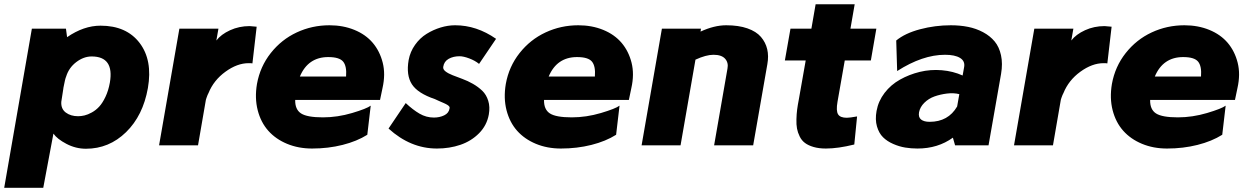

<svg xmlns="http://www.w3.org/2000/svg" viewBox="-34 -685 5889 905"><path d="M439.9 -564Q562 -564 624 -482.7Q686 -401.4 663.1 -270Q640.1 -140.1 560.1 -62Q480 16.1 371.1 16.1Q323.2 16.1 279.3 -6.8Q235.4 -29.8 217.8 -55.2L169.9 200.2H-14.2L116.2 -549.8H276.9L282.2 -509.8Q360.8 -564 439.9 -564ZM483.9 -295.9Q504.9 -418.9 397.9 -418.9Q360.4 -418.9 325.4 -392.3Q290.5 -365.7 277.8 -324.2Q272.9 -314 265.1 -272L264.2 -265.1Q261.2 -242.2 254.9 -205.1Q252.9 -171.9 276.1 -154.5Q299.3 -137.2 334 -137.2Q348.6 -137.2 364.3 -140.9Q379.9 -144.5 398.9 -155Q418 -165.5 433.6 -182.4Q449.2 -199.2 463.1 -228.5Q477.1 -257.8 483.9 -295.9Z M1142.6 -562Q1146.5 -562 1175.8 -559.1L1155.8 -386.2Q1151.9 -387.2 1137.7 -387.2Q1084 -387.2 1028.6 -346.9Q973.1 -306.6 948.7 -246.1Q946.8 -242.7 944.3 -237.1Q941.9 -231.4 939.5 -224.1Q937 -216.8 936.5 -214.8L899.4 0H715.8L811.5 -549.8H995.6L985.8 -494.1Q1007.8 -522.9 1050.5 -542.5Q1093.3 -562 1142.6 -562Z M1519 -565.9Q1583 -565.9 1636.2 -544.2Q1689.5 -522.5 1722.9 -483.2Q1756.3 -443.8 1770 -389.4Q1783.7 -335 1769 -270L1757.3 -213.9H1357.4Q1356.4 -168.9 1385 -150.4Q1413.6 -131.8 1488.3 -131.8Q1556.6 -131.8 1625.7 -152.3Q1694.8 -172.9 1713.4 -187L1697.3 -49.8Q1648.4 -19 1580.8 -2Q1513.2 15.1 1437 15.1Q1372.6 15.1 1319.1 -7.1Q1265.6 -29.3 1230.5 -68.8Q1195.3 -108.4 1180.7 -165.5Q1166 -222.7 1177.2 -289.1Q1191.9 -371.1 1242.2 -434.8Q1292.5 -498.5 1364.7 -532.2Q1437 -565.9 1519 -565.9ZM1513.2 -416Q1418 -416 1379.4 -324.2H1597.2Q1601.1 -373 1583.5 -394.5Q1565.9 -416 1513.2 -416Z M2304.2 -502 2224.1 -383.8Q2205.1 -399.4 2177.7 -409.7Q2150.4 -419.9 2132.3 -419.9Q2102.5 -419.9 2080.8 -407.7Q2059.1 -395.5 2055.2 -370.1Q2053.2 -358.4 2065.7 -348.6Q2078.1 -338.9 2099.1 -330.6Q2120.1 -322.3 2145.5 -313Q2170.9 -303.7 2195.6 -289.6Q2220.2 -275.4 2239.3 -257.1Q2258.3 -238.8 2267.3 -210Q2276.4 -181.2 2270 -145Q2260.7 -93.8 2224.1 -56.9Q2187.5 -20 2136.2 -2.4Q2085 15.1 2025.4 15.1Q1900.9 15.1 1797.4 -79.1L1878.4 -199.2Q1912.1 -167.5 1943.6 -149.2Q1975.1 -130.9 2011.2 -130.9Q2038.1 -130.9 2059.8 -141.4Q2081.5 -151.9 2085 -173.8Q2084.5 -176.8 2085.2 -178.5Q2085.9 -180.2 2083.7 -182.6Q2081.5 -185.1 2080.3 -186.5Q2079.1 -188 2075 -190.4Q2070.8 -192.9 2067.6 -194.6Q2064.5 -196.3 2057.9 -199.2Q2051.3 -202.1 2046.1 -204.3Q2041 -206.5 2032.2 -210.4Q2023.4 -214.4 2016.1 -217.8Q1935.1 -245.1 1907.5 -287.8Q1879.9 -330.6 1892.1 -401.9Q1899.4 -441.4 1922.4 -473.6Q1945.3 -505.9 1976.8 -525.4Q2008.3 -544.9 2043 -555.4Q2077.6 -565.9 2111.3 -565.9Q2212.4 -565.9 2304.2 -502Z M2691.9 -565.9Q2755.9 -565.9 2809.1 -544.2Q2862.3 -522.5 2895.8 -483.2Q2929.2 -443.8 2942.9 -389.4Q2956.5 -335 2941.9 -270L2930.2 -213.9H2530.3Q2529.3 -168.9 2557.9 -150.4Q2586.4 -131.8 2661.1 -131.8Q2729.5 -131.8 2798.6 -152.3Q2867.7 -172.9 2886.2 -187L2870.1 -49.8Q2821.3 -19 2753.7 -2Q2686 15.1 2609.9 15.1Q2545.4 15.1 2491.9 -7.1Q2438.5 -29.3 2403.3 -68.8Q2368.2 -108.4 2353.5 -165.5Q2338.9 -222.7 2350.1 -289.1Q2364.7 -371.1 2415 -434.8Q2465.3 -498.5 2537.6 -532.2Q2609.9 -565.9 2691.9 -565.9ZM2686 -416Q2590.8 -416 2552.2 -324.2H2770Q2773.9 -373 2756.3 -394.5Q2738.8 -416 2686 -416Z M3389.2 -565.9Q3447.3 -565.9 3489 -551.3Q3530.8 -536.6 3552.7 -511Q3574.7 -485.4 3582.3 -453.1Q3589.8 -420.9 3583 -382.8L3516.1 0H3332L3395 -361.8Q3400.4 -389.6 3383.8 -408.2Q3367.2 -426.8 3329.1 -426.8Q3293.9 -426.8 3244.1 -403.8L3173.8 0H2990.2L3085.9 -549.8H3270L3268.1 -536.1Q3332.5 -565.9 3389.2 -565.9Z M3947.8 -399.9 3913.6 -205.1Q3906.2 -162.6 3916.3 -146.2Q3926.3 -129.9 3957.5 -129.9Q3971.2 -129.9 4005.9 -136.2L3992.7 -3.9Q3916 15.1 3858.9 15.1Q3825.7 15.1 3800.8 7.8Q3775.9 0.5 3760.3 -11.2Q3744.6 -22.9 3735.4 -41.7Q3726.1 -60.5 3722.7 -79.1Q3719.2 -97.7 3720 -123Q3720.7 -148.4 3723.4 -168.9Q3726.1 -189.5 3731.4 -216.8L3763.7 -399.9H3665.5L3691.9 -549.8H3790.5L3810.5 -665H3994.6L3974.6 -549.8H4096.7L4070.8 -399.9Z M4447.8 -565.9Q4491.2 -565.9 4529.1 -558.3Q4566.9 -550.8 4599.9 -533.2Q4632.8 -515.6 4654.3 -489.7Q4675.8 -463.9 4684.3 -424.6Q4692.9 -385.3 4684.6 -336.9L4625.5 0H4467.8L4457.5 -36.1Q4386.7 15.1 4290.5 15.1Q4260.7 15.1 4232.7 10.5Q4204.6 5.9 4176 -6.6Q4147.5 -19 4128.2 -38.1Q4108.9 -57.1 4099.6 -89.1Q4090.3 -121.1 4097.7 -162.1Q4106 -208.5 4135.5 -247.1Q4165 -285.6 4208.3 -309.8Q4251.5 -334 4301.5 -346.2Q4351.6 -358.4 4404.8 -354Q4458 -349.6 4503.4 -329.1L4510.7 -370.1Q4515.1 -397.5 4491 -412.1Q4466.8 -426.8 4420.4 -426.8Q4314.5 -426.8 4194.8 -350.1L4190.4 -494.1Q4231.9 -528.3 4302.7 -547.1Q4373.5 -565.9 4447.8 -565.9ZM4297.9 -155.8Q4293.9 -132.3 4307.6 -121.6Q4321.3 -110.8 4347.7 -110.8Q4435.5 -110.8 4477.5 -183.1L4487.8 -241.2Q4460.9 -248 4429.7 -244.1Q4398.4 -240.2 4370.8 -230.5Q4343.3 -220.7 4323 -200.7Q4302.7 -180.7 4297.9 -155.8Z M5172.4 -562Q5176.3 -562 5205.6 -559.1L5185.5 -386.2Q5181.6 -387.2 5167.5 -387.2Q5113.8 -387.2 5058.3 -346.9Q5002.9 -306.6 4978.5 -246.1Q4976.6 -242.7 4974.1 -237.1Q4971.7 -231.4 4969.2 -224.1Q4966.8 -216.8 4966.3 -214.8L4929.2 0H4745.6L4841.3 -549.8H5025.4L5015.6 -494.1Q5037.6 -522.9 5080.3 -542.5Q5123 -562 5172.4 -562Z M5548.8 -565.9Q5612.8 -565.9 5666 -544.2Q5719.2 -522.5 5752.7 -483.2Q5786.1 -443.8 5799.8 -389.4Q5813.5 -335 5798.8 -270L5787.1 -213.9H5387.2Q5386.2 -168.9 5414.8 -150.4Q5443.4 -131.8 5518.1 -131.8Q5586.4 -131.8 5655.5 -152.3Q5724.6 -172.9 5743.2 -187L5727.1 -49.8Q5678.2 -19 5610.6 -2Q5543 15.1 5466.8 15.1Q5402.3 15.1 5348.9 -7.1Q5295.4 -29.3 5260.3 -68.8Q5225.1 -108.4 5210.4 -165.5Q5195.8 -222.7 5207 -289.1Q5221.7 -371.1 5272 -434.8Q5322.3 -498.5 5394.5 -532.2Q5466.8 -565.9 5548.8 -565.9ZM5543 -416Q5447.8 -416 5409.2 -324.2H5627Q5630.9 -373 5613.3 -394.5Q5595.7 -416 5543 -416Z"/></svg>

Font: Stilu Bold
Style: Italic
Weight: 700
Italic angle: -10°
Designer: Genilson Lima Santos
Foundry: Genilson Lima Santos
Version: Version 1.200;PS 001.200;hotconv 1.0.88;makeotf.lib2.5.64775